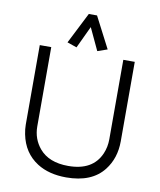

<svg xmlns="http://www.w3.org/2000/svg" viewBox="-101 -1021 923 1111"><g transform="rotate(10 361.0 -465.0)"><path d="M377.9 -941.9 472.7 -758.8 415 -738.8 354 -869.1 293 -739.3 236.8 -758.8 329.6 -941.9ZM148.9 -715.3V-248.5Q149.4 -175.8 194.3 -122.1Q250.5 -55.2 364.3 -55.2Q508.8 -55.2 555.2 -163.1Q572.3 -202.6 572.3 -248.5V-715.3H639.6V-248.5Q639.6 -148.9 584.5 -78.1Q514.2 12.2 364.3 12.2Q262.7 12.2 193.4 -31.7Q108.4 -85.9 87.4 -192.4Q81.5 -221.7 81.5 -248.5V-715.3Z"/></g></svg>

Font: AnjaliOldLipi
Style: Regular
Weight: 400
Designer: Kevin & Siji
Foundry: Core : Kevin & Siji
Modification : Hiran Venugopalan
Opentype mlm2 support: Rajeesh Nambiar
New Feature Table : Santhosh
Version: Version 7.1.0+20221109